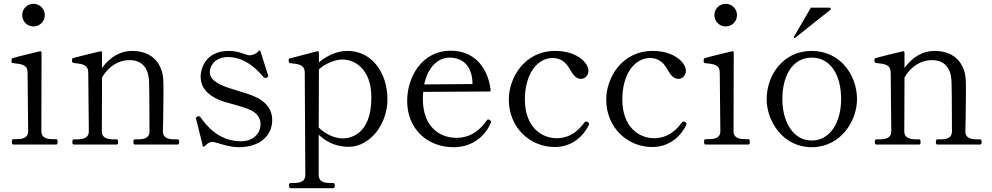

<svg xmlns="http://www.w3.org/2000/svg" viewBox="-20 -755 5182 1003"><path d="M155 -617C188 -617 214 -643 214 -676C214 -709 188 -735 155 -735C122 -735 96 -709 96 -676C96 -643 122 -617 155 -617ZM274 0C279 0 281 -5 281 -14C281 -23 279 -28 274 -28H261C231 -28 196 -31 196 -70L197 -480C197 -485 194 -488 188 -487C158 -480 59 -456 45 -451C40 -449 40 -445 40 -437C40 -429 40 -426 49 -425C90 -420 124 -420 124 -375L127 -70C127 -31 93 -28 63 -28H50C44 -28 42 -23 42 -14C42 -5 44 0 50 0Z M895 -27C865 -27 831 -31 831 -69C831 -69 834 -180 834 -266C834 -294 834 -320 833 -338C829 -414 783 -489 670 -489C608 -489 556 -458 513 -400V-480C513 -485 510 -488 504 -487C474 -480 375 -456 361 -451C357 -449 356 -447 356 -442C356 -434 356 -427 365 -426C406 -421 441 -420 441 -375L444 -69C444 -31 409 -27 379 -27H366C360 -27 358 -22 358 -13C358 -4 360 0 366 0H590C595 0 597 -4 597 -13C597 -22 595 -27 590 -27H577C547 -27 512 -31 512 -69L513 -350C550 -414 605 -441 656 -441C738 -441 759 -379 759 -319C759 -306 760 -282 760 -255C760 -178 761 -69 761 -69C761 -31 728 -27 698 -27H684C679 -27 677 -22 677 -13C677 -4 679 0 684 0H908C914 0 916 -4 916 -13C916 -22 914 -27 908 -27Z M1050 8C1065 -7 1076 -14 1090 -14C1104 -14 1171 14 1227 14C1337 14 1402 -46 1402 -128C1402 -176 1378 -220 1314 -249C1262 -273 1180 -290 1138 -310C1095 -331 1076 -349 1076 -379C1076 -406 1099 -457 1171 -457C1269 -457 1334 -378 1356 -353C1359 -350 1363 -348 1367 -348C1369 -348 1371 -348 1373 -349C1376 -351 1378 -352 1379 -354C1382 -357 1381 -361 1380 -364L1379 -366L1341 -486C1339 -493 1336 -493 1331 -488C1319 -474 1299 -466 1283 -466C1266 -466 1231 -489 1175 -489C1045 -489 1028 -384 1028 -356C1028 -302 1060 -260 1127 -232C1163 -217 1243 -202 1291 -179C1323 -164 1341 -137 1341 -107C1341 -55 1300 -17 1239 -17C1117 -17 1054 -107 1029 -140C1025 -146 1021 -148 1017 -148C1015 -148 1014 -148 1012 -147C1006 -144 1004 -141 1004 -137L1005 -132L1039 6C1040 12 1045 13 1050 8Z M1796 -489C1731 -489 1679 -457 1646 -429V-480C1646 -485 1643 -488 1637 -487C1607 -479 1508 -454 1494 -450C1489 -448 1488 -446 1488 -441C1488 -434 1488 -426 1497 -425C1539 -420 1572 -419 1572 -374L1575 159C1575 197 1541 201 1510 201H1498C1492 201 1490 205 1490 214C1490 223 1492 228 1498 228H1721C1727 228 1729 223 1729 214C1729 205 1727 201 1721 201H1709C1678 201 1645 197 1645 159V-51C1676 -22 1726 12 1801 12C1912 12 2004 -105 2004 -236C2004 -377 1921 -489 1796 -489ZM1771 -32C1726 -32 1677 -56 1645 -89L1646 -393C1681 -424 1731 -444 1768 -444C1835 -444 1920 -394 1920 -245C1920 -44 1800 -32 1771 -32Z M2540 -127C2537 -129 2534 -131 2531 -131C2528 -131 2525 -130 2522 -125C2489 -77 2440 -35 2364 -35C2275 -35 2189 -94 2189 -238C2189 -251 2190 -263 2191 -275L2536 -277C2541 -277 2544 -280 2543 -286C2527 -412 2450 -490 2335 -490C2181 -490 2107 -349 2107 -228C2107 -79 2215 14 2349 14C2459 14 2519 -56 2542 -109C2544 -113 2545 -116 2545 -119C2545 -122 2543 -125 2540 -127ZM2329 -454C2388 -454 2444 -420 2448 -326V-316L2196 -314C2215 -403 2266 -454 2329 -454Z M2878 13C2959 13 3021 -33 3055 -100C3057 -104 3057 -105 3057 -108C3057 -112 3055 -115 3050 -118C3047 -120 3044 -120 3042 -120C3039 -120 3035 -118 3032 -114C3004 -75 2959 -33 2888 -33C2812 -33 2722 -88 2722 -236C2722 -366 2785 -452 2867 -452C2903 -452 2933 -435 2954 -398C2972 -366 2988 -343 3015 -343C3038 -343 3054 -363 3054 -385C3054 -427 2994 -489 2881 -489C2718 -489 2638 -347 2638 -235C2638 -88 2749 13 2878 13Z M3387 13C3468 13 3530 -33 3564 -100C3566 -104 3566 -105 3566 -108C3566 -112 3564 -115 3559 -118C3556 -120 3553 -120 3551 -120C3548 -120 3544 -118 3541 -114C3513 -75 3468 -33 3397 -33C3321 -33 3231 -88 3231 -236C3231 -366 3294 -452 3376 -452C3412 -452 3442 -435 3463 -398C3481 -366 3497 -343 3524 -343C3547 -343 3563 -363 3563 -385C3563 -427 3503 -489 3390 -489C3227 -489 3147 -347 3147 -235C3147 -88 3258 13 3387 13Z M3771 -617C3804 -617 3830 -643 3830 -676C3830 -709 3804 -735 3771 -735C3738 -735 3712 -709 3712 -676C3712 -643 3738 -617 3771 -617ZM3890 0C3895 0 3897 -5 3897 -14C3897 -23 3895 -28 3890 -28H3877C3847 -28 3812 -31 3812 -70L3813 -480C3813 -485 3810 -488 3804 -487C3774 -480 3675 -456 3661 -451C3656 -449 3656 -445 3656 -437C3656 -429 3656 -426 3665 -425C3706 -420 3740 -420 3740 -375L3743 -70C3743 -31 3709 -28 3679 -28H3666C3660 -28 3658 -23 3658 -14C3658 -5 3660 0 3666 0Z M4133 -557C4132 -556 4131 -556 4130 -556C4128 -556 4126 -558 4126 -559C4126 -560 4126 -560 4127 -562L4216 -715H4313C4317 -715 4320 -712 4320 -708C4320 -706 4320 -706 4317 -703ZM4220 14C4371 14 4457 -122 4457 -237C4457 -361 4371 -489 4220 -489C4070 -489 3985 -361 3985 -237C3985 -122 4070 14 4220 14ZM4220 -21C4124 -21 4067 -118 4067 -237C4067 -365 4124 -454 4220 -454C4318 -454 4374 -365 4374 -237C4374 -118 4318 -21 4220 -21Z M5087 -27C5057 -27 5023 -31 5023 -69C5023 -69 5026 -180 5026 -266C5026 -294 5026 -320 5025 -338C5021 -414 4975 -489 4862 -489C4800 -489 4748 -458 4705 -400V-480C4705 -485 4702 -488 4696 -487C4666 -480 4567 -456 4553 -451C4549 -449 4548 -447 4548 -442C4548 -434 4548 -427 4557 -426C4598 -421 4633 -420 4633 -375L4636 -69C4636 -31 4601 -27 4571 -27H4558C4552 -27 4550 -22 4550 -13C4550 -4 4552 0 4558 0H4782C4787 0 4789 -4 4789 -13C4789 -22 4787 -27 4782 -27H4769C4739 -27 4704 -31 4704 -69L4705 -350C4742 -414 4797 -441 4848 -441C4930 -441 4951 -379 4951 -319C4951 -306 4952 -282 4952 -255C4952 -178 4953 -69 4953 -69C4953 -31 4920 -27 4890 -27H4876C4871 -27 4869 -22 4869 -13C4869 -4 4871 0 4876 0H5100C5106 0 5108 -4 5108 -13C5108 -22 5106 -27 5100 -27Z"/></svg>

Font: Shippori Mincho OTF
Style: Regular
Weight: 400
Designer: FONTDASU
Foundry: FONTDASU / Google Inc. / but / Adobe
Version: Version 3.300;hotconv 1.0.109;makeotfexe 2.5.65596